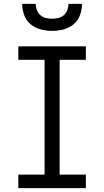

<svg xmlns="http://www.w3.org/2000/svg" viewBox="-20 -975 540 995"><path d="M75 0V-70H211V-665H75V-735H425V-665H289V-70H425V0ZM250 -815Q220 -815 191 -822.5Q162 -830 139 -849Q116 -868 105.5 -896.5Q95 -925 95 -955H165Q165 -939 171 -923Q177 -907 189 -896.5Q201 -886 217.5 -882Q234 -878 250 -878Q266 -878 282.5 -882Q299 -886 311 -896.5Q323 -907 329 -923Q335 -939 335 -955H405Q405 -925 394.5 -896.5Q384 -868 361 -849Q338 -830 309 -822.5Q280 -815 250 -815Z"/></svg>

Font: Iosevka
Style: Regular
Weight: 400
Monospace: yes
Designer: Belleve Invis
Foundry: Belleve Invis
Version: Version 33.2.3; ttfautohint (v1.8.4)